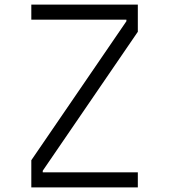

<svg xmlns="http://www.w3.org/2000/svg" viewBox="-20 -820 740 840"><path d="M117 0V-119L533 -727V-734H117V-800H583V-681L167 -73V-66H583V0Z"/></svg>

Font: Martian Mono ExtraLight
Style: Regular
Weight: 200
Monospace: yes
Designer: Roman Shamin
Foundry: Evil Martians
Version: Version 1.000; ttfautohint (v1.8.4.7-5d5b)